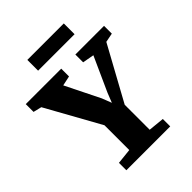

<svg xmlns="http://www.w3.org/2000/svg" viewBox="-278 -1071 1210 1210"><g transform="rotate(-45 327.0 -466.5)"><path d="M234 -77V-298L33 -660L-22.5 -673.5V-743H293.5V-673.5L228 -659.5L342 -429.5L367 -365L392.5 -429.5L496.5 -659.5L419.5 -673.5V-743H675V-673.5L614 -661.5L415.5 -299V-76.5L522 -66V0H131V-66ZM506.5 -933V-837H181.5V-933Z"/></g></svg>

Font: Merriweather Black
Style: Regular
Weight: 900
Designer: Eben Sorkin
Foundry: Eben Sorkin
Version: Version 2.200;gftools[0.9.31]